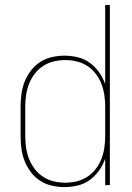

<svg xmlns="http://www.w3.org/2000/svg" viewBox="-20 -755 540 783"><path d="M243 8Q217 8 191 2Q165 -4 143.5 -18Q122 -32 106 -53Q90 -74 80.5 -98Q71 -122 67.5 -148Q64 -174 64 -200V-320Q64 -346 67.5 -372Q71 -398 80.5 -422Q90 -446 106 -467Q122 -488 143.5 -502Q165 -516 191 -522Q217 -528 243 -528Q270 -528 297 -521.5Q324 -515 346 -499Q368 -483 384 -460.5Q400 -438 409 -412V-735H428V0H409V-108Q400 -82 384 -59.5Q368 -37 346 -21Q324 -5 297 1.5Q270 8 243 8ZM246 -10Q270 -10 293 -15.5Q316 -21 336 -34Q356 -47 370.5 -66Q385 -85 393.5 -107Q402 -129 405.5 -152.5Q409 -176 409 -200V-320Q409 -344 405.5 -367.5Q402 -391 393.5 -413Q385 -435 370.5 -454Q356 -473 336 -486Q316 -499 293 -504.5Q270 -510 246 -510Q222 -510 199 -504.5Q176 -499 156 -486Q136 -473 121.5 -454Q107 -435 98.5 -413Q90 -391 86.5 -367.5Q83 -344 83 -320V-200Q83 -176 86.5 -152.5Q90 -129 98.5 -107Q107 -85 121.5 -66Q136 -47 156 -34Q176 -21 199 -15.5Q222 -10 246 -10Z"/></svg>

Font: Iosevka Thin
Style: Regular
Weight: 100
Monospace: yes
Designer: Belleve Invis
Foundry: Belleve Invis
Version: Version 32.5.0; ttfautohint (v1.8.4)